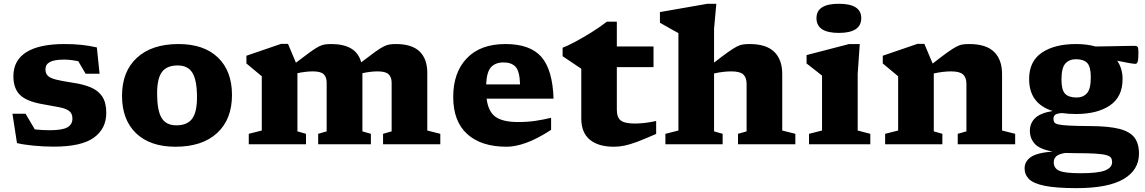

<svg xmlns="http://www.w3.org/2000/svg" viewBox="-20 -765 6073 1018"><path d="M321.5 -531.5Q371 -531.5 411.8 -527.2Q452.5 -523 493.5 -513.5L508 -374H434L395 -440.5Q351.5 -449 320.5 -449Q268 -449 244.5 -436.2Q221 -423.5 221 -397.5Q221 -375.5 233.8 -363Q246.5 -350.5 277.8 -342.8Q309 -335 365 -326.5Q421 -318.5 461 -301.8Q501 -285 522.2 -253Q543.5 -221 543.5 -166.5Q543.5 -82.5 477.5 -35Q411.5 12.5 265.5 12.5Q211.5 12.5 157.5 7.2Q103.5 2 70 -6.5L46 -162H115.5L164.5 -79Q204 -74.5 243 -74.5Q310.5 -74.5 337.2 -89.8Q364 -105 364 -136Q364 -164 346.2 -177Q328.5 -190 292.5 -196.8Q256.5 -203.5 201 -213.5Q118.5 -228.5 84.8 -263Q51 -297.5 51 -360.5Q51 -445.5 119.8 -488.5Q188.5 -531.5 321.5 -531.5Z M910.5 13Q776 13 701.5 -58.5Q627 -130 627 -257Q627 -386 706 -458.8Q785 -531.5 926.5 -531.5Q1061 -531.5 1135.5 -460Q1210 -388.5 1210 -261.5Q1210 -132 1131 -59.5Q1052 13 910.5 13ZM915 -100.5Q972 -100.5 998.2 -134.8Q1024.5 -169 1024.5 -249Q1024.5 -339 1000.5 -378.5Q976.5 -418 922 -418Q865 -418 839 -383.8Q813 -349.5 813 -269.5Q813 -179.5 836.8 -140Q860.5 -100.5 915 -100.5Z M2245.5 -379V-73L2314.5 -55.5V0H2011V-55.5L2056.5 -68.5V-325.5Q2056.5 -356.5 2040.2 -371.5Q2024 -386.5 1982 -386.5Q1963.5 -386.5 1942.8 -384Q1922 -381.5 1901.5 -377V-68.5L1946.5 -55.5V0H1667V-55.5L1712 -68.5V-326Q1712 -356.5 1696.2 -371.5Q1680.5 -386.5 1639 -386.5Q1620 -386.5 1599 -384Q1578 -381.5 1557 -377V-68.5L1602.5 -55.5V0H1299V-55.5L1368 -73V-360.5Q1360 -367.5 1340.2 -383.8Q1320.5 -400 1286.5 -428.5V-469.5L1470.5 -532.5H1507L1549 -432.5Q1595 -468 1623.2 -488.2Q1651.5 -508.5 1669.2 -517.8Q1687 -527 1701.8 -529.2Q1716.5 -531.5 1735.5 -531.5Q1870 -531.5 1895 -434.5Q1940.5 -469.5 1968 -489.2Q1995.5 -509 2013.2 -518Q2031 -527 2045.5 -529.2Q2060 -531.5 2079 -531.5Q2164 -531.5 2204.8 -492Q2245.5 -452.5 2245.5 -379Z M2660 -531.5Q2791 -531.5 2850.5 -463.2Q2910 -395 2915 -242H2560Q2569 -172 2608 -145Q2647 -118 2726.5 -118Q2778.5 -118 2820.8 -124.5Q2863 -131 2902 -140.5V-76.5Q2828 -28.5 2770.2 -7.8Q2712.5 13 2666 13Q2531.5 13 2457.2 -54.2Q2383 -121.5 2383 -251Q2383 -380.5 2455 -456Q2527 -531.5 2660 -531.5ZM2650.5 -434Q2606.5 -434 2583.5 -408.8Q2560.5 -383.5 2557.5 -317.5H2737.5Q2735 -388.5 2713.2 -411.2Q2691.5 -434 2650.5 -434Z M3250.5 -183.5Q3250.5 -142 3271.5 -126Q3292.5 -110 3347 -110Q3370.5 -110 3398.2 -113.2Q3426 -116.5 3459 -123.5V-55Q3398 -28 3358.5 -13.2Q3319 1.5 3290.8 7.2Q3262.5 13 3234.5 13Q3152.5 13 3107.2 -24.5Q3062 -62 3062 -137V-400.5L2963 -467V-512Q2987.5 -521 3029.2 -543.2Q3071 -565.5 3116.5 -593.8Q3162 -622 3197.5 -650H3250.5V-518.5H3445V-409H3250.5Z M3811.5 0H3508V-55.5L3577 -73V-589.5Q3567 -595 3537.5 -611.2Q3508 -627.5 3479 -644.5V-701L3731 -745H3778L3766 -612V-433Q3811.5 -468.5 3839.8 -488.5Q3868 -508.5 3886 -517.8Q3904 -527 3919.2 -529.2Q3934.5 -531.5 3954 -531.5Q4042.5 -531.5 4085 -490.2Q4127.5 -449 4127.5 -372V-73L4197 -55.5V0H3893V-55.5L3938.5 -68.5V-319.5Q3938.5 -354 3921 -370.2Q3903.5 -386.5 3857.5 -386.5Q3815 -386.5 3766 -375.5V-68.5L3811.5 -55.5Z M4427.5 -590.5Q4309 -590.5 4309 -669Q4309 -745 4427.5 -745Q4546.5 -745 4546.5 -669Q4546.5 -590.5 4427.5 -590.5ZM4538.5 -531.5 4527.5 -372.5V-73L4594.5 -55.5V0H4269.5V-55.5L4338.5 -73V-364Q4330 -371 4304.8 -390.8Q4279.5 -410.5 4256.5 -428.5V-473L4482 -531.5Z M5058 -55.5 5104 -68.5V-319.5Q5104 -354 5086.2 -370.2Q5068.5 -386.5 5023 -386.5Q4980.5 -386.5 4931 -375.5V-68.5L4976.5 -55.5V0H4673V-55.5L4742 -73V-360.5Q4734 -367.5 4714.2 -383.8Q4694.5 -400 4660.5 -428.5V-469.5L4844.5 -532.5H4881L4925 -428Q4973 -465.5 5002.2 -486.5Q5031.5 -507.5 5050 -517.2Q5068.5 -527 5084 -529.2Q5099.5 -531.5 5119.5 -531.5Q5208 -531.5 5250.5 -490.2Q5293 -449 5293 -372V-73L5362.5 -55.5V0H5058Z M5685 -160.5Q5645 -160.5 5611.5 -165.5Q5585 -164 5575.2 -156.8Q5565.5 -149.5 5565.5 -135Q5565.5 -124 5569.8 -116.8Q5574 -109.5 5592.2 -105.2Q5610.5 -101 5650.8 -99Q5691 -97 5763 -96.5Q5858.5 -96 5914.5 -81.8Q5970.5 -67.5 5994.8 -35.8Q6019 -4 6019 49.5Q6019 136.5 5937 184.5Q5855 232.5 5688.5 232.5Q5579.5 232.5 5519.5 220.2Q5459.5 208 5436 184.5Q5412.5 161 5412.5 128Q5412.5 91 5445.2 68Q5478 45 5561 38.5Q5491.5 26 5466 -3Q5440.5 -32 5440.5 -71.5Q5440.5 -112 5468.5 -139Q5496.5 -166 5561.5 -176.5Q5436.5 -215.5 5436.5 -346Q5436.5 -440 5504 -485.8Q5571.5 -531.5 5685 -531.5Q5742.5 -531.5 5789 -518.5Q5827.5 -519 5868.2 -519.8Q5909 -520.5 5942.8 -521.2Q5976.5 -522 5994 -522Q6008.5 -522 6012.2 -515.5Q6016 -509 6016 -486.5Q6016 -450 6012.2 -438.2Q6008.5 -426.5 6000 -426.5Q5992 -426.5 5970.5 -430Q5949 -433.5 5903.5 -443Q5932 -401.5 5932 -346Q5932 -251.5 5865 -206Q5798 -160.5 5685 -160.5ZM5688.5 -248Q5722.5 -248 5743 -270.5Q5763.5 -293 5763.5 -355.5Q5763.5 -410.5 5744.8 -430.8Q5726 -451 5684.5 -451Q5649.5 -451 5628.8 -428.2Q5608 -405.5 5608 -343Q5608 -288 5627.2 -268Q5646.5 -248 5688.5 -248ZM5567 95.5Q5567 127 5596 140.2Q5625 153.5 5709 153.5Q5803 153.5 5839.8 138.5Q5876.5 123.5 5876.5 94.5Q5876.5 81.5 5871.2 72.5Q5866 63.5 5847 57.8Q5828 52 5787.5 49.5Q5747 47 5677 47Q5651.5 47 5628.5 46Q5595 51 5581 63.2Q5567 75.5 5567 95.5Z"/></svg>

Font: Newsreader 6pt
Style: Bold
Weight: 700
Designer: Hugues Gentile
Foundry: Production Type
Version: Version 1.003; ttfautohint (v1.8.3)